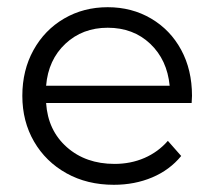

<svg xmlns="http://www.w3.org/2000/svg" viewBox="-20 -508 595 533"><path d="M512 -222H108Q113 -146 165.5 -99.5Q218 -53 298 -53Q343 -53 381 -69.5Q419 -86 446 -117L483 -75Q451 -36 402.5 -15.5Q354 5 296 5Q222 5 164.5 -27Q107 -59 74.5 -115Q42 -171 42 -242Q42 -313 73 -369Q104 -425 158 -456.5Q212 -488 279 -488Q346 -488 399.5 -456.5Q453 -425 483 -369.5Q513 -314 513 -242ZM108 -270H451Q444 -342 397 -386.5Q350 -431 279 -431Q209 -431 161.5 -386.5Q114 -342 108 -270Z"/></svg>

Font: Montserrat Ace
Style: Regular
Weight: 400
Designer: Julieta Ulanovsky
Foundry: Julieta Ulanovsky
Version: Version 1